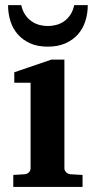

<svg xmlns="http://www.w3.org/2000/svg" viewBox="-20 -734 373 754"><path d="M32.2 0V-46.9L78.1 -49.8Q86.9 -50.8 93.5 -57.4Q100.1 -64 100.1 -73.2V-409.2H36.1V-450.2L182.1 -500H232.9V-73.2Q232.9 -64 240 -57.4Q247.1 -50.8 255.9 -49.8L304.2 -46.9V0ZM324.7 -713.9Q324.7 -680.2 314.9 -650.4Q305.2 -620.6 285.6 -598.6Q266.1 -576.7 236.6 -563.7Q207 -550.8 167.5 -550.8Q127.9 -550.8 98.9 -563.7Q69.8 -576.7 50.3 -598.6Q30.8 -620.6 21.2 -650.4Q11.7 -680.2 11.7 -713.9H63.5Q68.4 -691.4 79.1 -675.8Q89.8 -660.2 104 -650.4Q118.2 -640.6 134.5 -636.2Q150.9 -631.8 167.5 -631.8Q184.6 -631.8 201.2 -636.2Q217.8 -640.6 231.7 -650.4Q245.6 -660.2 256.1 -675.8Q266.6 -691.4 271.5 -713.9Z"/></svg>

Font: Charis SIL Eur
Style: Bold
Weight: 700
Foundry: SIL International
Version: Version 5.000